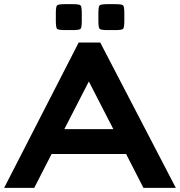

<svg xmlns="http://www.w3.org/2000/svg" viewBox="-20 -905 867 925"><path d="M0 0 359 -700H463L827 0H671L587.5 -163H228.5L145 0ZM290 -283H526L408 -512.5ZM249 -805V-841Q249 -873.5 255 -879.2Q261 -885 294 -885H329Q362 -885 368 -879.2Q374 -873.5 374 -841V-805Q374 -772 368 -766Q362 -760 329 -760H294Q261 -760 255 -766Q249 -772 249 -805ZM454 -805V-841Q454 -873.5 460 -879.2Q466 -885 499 -885H534Q567 -885 573 -879.2Q579 -873.5 579 -841V-805Q579 -772 573 -766Q567 -760 534 -760H499Q466 -760 460 -766Q454 -772 454 -805Z"/></svg>

Font: Science Gothic
Style: Regular
Weight: 400
Designer: Thomas Phinney, Vassil Kateliev, Brandon Buerkle
Foundry: Font Detective LLC
Version: Version 1.018